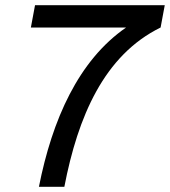

<svg xmlns="http://www.w3.org/2000/svg" viewBox="-20 -720 655 740"><path d="M130 0H228C280 -270 381 -507 599 -614L615 -700H115L99 -614H466C282 -487 181 -258 130 0Z"/></svg>

Font: Uncut Sans Medium Italic
Style: Regular
Weight: 500
Italic angle: -11°
Designer: Kasper Nordkvist
Foundry: UNCUT.wtf
Version: Version 1.304;Glyphs 3.2 (3246)